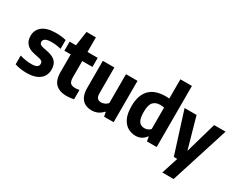

<svg xmlns="http://www.w3.org/2000/svg" viewBox="-116 -1394 2741 2199"><g transform="rotate(30 1254.5 -294.0)"><path d="M199 10.5Q156.5 10.5 116.8 4.8Q77 -1 41 -13V-129.5Q115.5 -105.5 196.5 -105.5Q246 -105.5 266.8 -120.2Q287.5 -135 287.5 -160.5Q287.5 -181.5 276.5 -192.2Q265.5 -203 241 -208.5L162 -225.5Q25.5 -254.5 25.5 -382.5Q25.5 -460.5 85.5 -508Q145.5 -555.5 265.5 -555.5Q302.5 -555.5 336.2 -551.5Q370 -547.5 398 -540V-423.5Q338.5 -439.5 271.5 -439.5Q210 -439.5 188 -422.8Q166 -406 166 -384Q166 -349 212 -338L291.5 -321.5Q359.5 -306.5 393.8 -270.2Q428 -234 428 -165Q428 -83.5 367.5 -36.5Q307 10.5 199 10.5Z M726.5 10Q632.5 10 581.5 -38Q530.5 -86 530.5 -193V-427H446.5V-547H530.5L558.5 -740H683V-547H818V-427H683V-214.5Q683 -159.5 702.5 -138.8Q722 -118 767 -118Q779.5 -118 792.2 -119.5Q805 -121 821 -124V-1Q801 3.5 775.8 6.8Q750.5 10 726.5 10Z M1056 9.5Q1007.5 9.5 969 -10.2Q930.5 -30 908.2 -74.5Q886 -119 886 -193V-547H1038.5V-204.5Q1038.5 -159 1057 -141.5Q1075.5 -124 1105 -124Q1126.5 -124 1151.2 -134.5Q1176 -145 1192 -166.5V-547H1344.5V0H1218L1207.5 -56H1200.5Q1142.5 9.5 1056 9.5Z M1636.5 10Q1581.5 10 1534.2 -17.5Q1487 -45 1458.2 -105Q1429.5 -165 1429.5 -262.5Q1429.5 -406 1500.5 -480.8Q1571.5 -555.5 1715 -555.5Q1727 -555.5 1738.8 -554.8Q1750.5 -554 1761 -553V-808H1913.5V0H1785L1775 -57.5H1768Q1748.5 -27.5 1715.2 -8.8Q1682 10 1636.5 10ZM1684 -116.5Q1705.5 -116.5 1726.2 -125Q1747 -133.5 1761 -150.5V-434Q1750.5 -436 1736 -437.5Q1721.5 -439 1709.5 -439Q1647.5 -439 1615.8 -402.8Q1584 -366.5 1584 -275Q1584 -211.5 1596.8 -177.2Q1609.5 -143 1631.8 -129.8Q1654 -116.5 1684 -116.5Z M2140.5 0 1967 -547H2125.5L2240.5 -138L2358 -547H2509L2265 220H2115.5L2186 0Z"/></g></svg>

Font: Encode Sans SemiCondensed SemiCondensed
Style: Bold
Weight: 700
Width: 4
Designer: Multiple Designers
Foundry: Impallari Type
Version: Version 3.000; ttfautohint (v1.8.3) -l 8 -r 50 -G 200 -x 14 